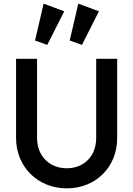

<svg xmlns="http://www.w3.org/2000/svg" viewBox="-20 -1022 730 1052"><path d="M346 10C505 10 622 -107 622 -265V-700H507V-266C507 -165 439 -100 346 -100C253 -100 183 -165 183 -267V-700H68V-266C68 -108 187 10 346 10ZM172 -800 239 -776 332 -960 219 -1002ZM362 -800 429 -776 522 -960 409 -1002Z"/></svg>

Font: MV Cash Medium
Style: Regular
Weight: 500
Designer: Rodrigo Fuenzalida
Foundry: fragTYPE
Version: Version 1.100;Glyphs 3.1.2 (3151)